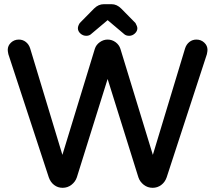

<svg xmlns="http://www.w3.org/2000/svg" viewBox="-20 -884 1027 917"><path d="M352 -749Q352 -760 361 -774L429 -843Q450 -864 476 -864H513Q538 -864 559 -843L627 -774Q636 -758 636 -749Q636 -735 624 -724Q612 -713 597 -713Q581 -713 572 -722L495 -787Q494 -788 494 -788Q494 -788 492 -786L416 -722Q407 -713 392 -713Q376 -713 364 -724Q352 -735 352 -749ZM70 -695Q89 -695 103.5 -683.5Q118 -672 124 -653L279 -141Q280 -139 280 -138.5Q280 -138 278 -138Q276 -138 276 -138.5Q276 -139 277 -141L433 -651Q439 -670 456.5 -682.5Q474 -695 494 -695Q515 -695 532 -682.5Q549 -670 555 -651L711 -141Q712 -139 712 -138.5Q712 -138 710 -138Q708 -138 708 -138.5Q708 -139 709 -141L864 -653Q870 -672 884.5 -683.5Q899 -695 918 -695Q940 -695 955.5 -680.5Q971 -666 971 -646Q971 -639 968 -625L776 -37Q768 -14 750 -0.5Q732 13 709 13Q685 13 666.5 -1.5Q648 -16 641 -37L493 -510Q492 -512 492 -512.5Q492 -513 494 -513Q496 -513 496 -512.5Q496 -512 495 -510L347 -37Q340 -16 321.5 -1.5Q303 13 279 13Q256 13 238.5 -0.5Q221 -14 213 -37L20 -625Q17 -639 17 -646Q17 -666 32.5 -680.5Q48 -695 70 -695Z"/></svg>

Font: 寒蝉全圆体 Bold
Style: Regular
Weight: 700
Designer: Warren2060
      Designed by Motoya company      

      [Varela Round]
      Joe Prince(Latin component); Avraham Cornf
Foundry: ChillType
Version: Version 3.200